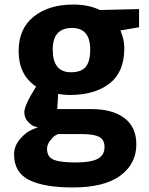

<svg xmlns="http://www.w3.org/2000/svg" viewBox="-20 -570 655 845"><path d="M42 110Q42 72 68 42Q94 12 120 1L147 -10Q140 -11 130 -14Q120 -17 103.5 -34Q87 -51 87 -76Q87 -107 139 -189Q62 -240 62 -345Q62 -444 128.5 -497Q195 -550 302 -550Q369 -550 420 -526L592 -530V-450L510 -436Q510 -435 515 -422.5Q520 -410 523.5 -393Q527 -376 527 -357Q527 -253 462 -202.5Q397 -152 287 -152Q275 -152 263.5 -153Q252 -154 244.5 -155.5Q237 -157 236 -157L232 -90H380Q476 -90 528 -50Q580 -10 580 65Q580 151 509.5 203Q439 255 300 255Q174 255 108 222Q42 189 42 110ZM297 -447Q212 -447 212 -352Q212 -252 292 -252Q338 -252 357.5 -276Q377 -300 377 -352Q377 -447 297 -447ZM340 20H235Q230 22 222 27Q214 32 200.5 49Q187 66 187 85Q187 121 216.5 133Q246 145 312 145Q380 145 410 129Q440 113 440 77Q440 45 416.5 32.5Q393 20 340 20Z"/></svg>

Font: BitterBold
Style: Bold
Weight: 700
Designer: Sol Matas
Foundry: Sol Matas
Version: Version 001.001